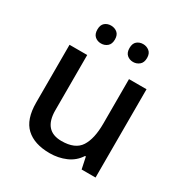

<svg xmlns="http://www.w3.org/2000/svg" viewBox="-172 -871 971 1015"><g transform="rotate(30 313.5 -363.5)"><path d="M546 -539V0H461L446 -71H441Q414 -29 368.5 -9.5Q323 10 271 10Q177 10 126.5 -37Q76 -84 76 -186V-539H184V-202Q184 -77 293 -77Q376 -77 407.5 -126Q439 -175 439 -267V-539ZM163 -683Q163 -711 178.5 -724Q194 -737 216 -737Q238 -737 254 -724Q270 -711 270 -683Q270 -655 254 -641.5Q238 -628 216 -628Q194 -628 178.5 -641.5Q163 -655 163 -683ZM359 -683Q359 -711 374.5 -724Q390 -737 412 -737Q433 -737 449.5 -724Q466 -711 466 -683Q466 -655 449.5 -641.5Q433 -628 412 -628Q390 -628 374.5 -641.5Q359 -655 359 -683Z"/></g></svg>

Font: Noto Sans Khmer UI Medium
Style: Regular
Weight: 500
Designer: Danh Hong and the Monotype Design Team
Foundry: Monotype Imaging Inc.
Version: Version 2.002; ttfautohint (v1.8.4.7-5d5b)